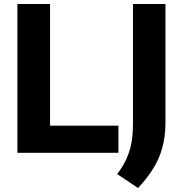

<svg xmlns="http://www.w3.org/2000/svg" viewBox="-20 -760 910 955"><path d="M66.5 0V-740H229V-135H569V0ZM666.5 175 563 106Q592 67 609.2 29.5Q626.5 -8 634 -51Q641.5 -94 641.5 -149.5V-740H803V-150Q803 -57 772.2 19.2Q741.5 95.5 666.5 175Z"/></svg>

Font: Encode Sans
Style: Bold
Weight: 700
Designer: Multiple Designers
Foundry: Impallari Type
Version: Version 3.002; ttfautohint (v1.8.3) -l 8 -r 50 -G 200 -x 14 